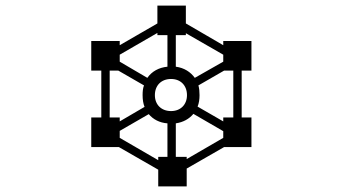

<svg xmlns="http://www.w3.org/2000/svg" viewBox="-20 -730 1240 688"><path d="M373 -309V-477H404L496 -424C492 -414 491 -402 491 -389C491 -374 493 -359 498 -347L409 -295V-309ZM409 -261 513 -321C529 -302 552 -290 580 -288V-168H547V-156L409 -236ZM409 -534 544 -612V-604H580V-491C549 -488 524 -474 508 -451L409 -509ZM535 -389C535 -424 558 -447 593 -447C627 -447 650 -424 650 -389C650 -355 627 -332 593 -332C558 -332 535 -355 535 -389ZM610 -168V-288C637 -292 658 -304 673 -322L780 -260V-236L649 -160V-168ZM678 -451C663 -472 640 -487 610 -491V-604H646V-611L780 -534V-509ZM688 -348C693 -360 695 -374 695 -389C695 -402 694 -413 691 -424L783 -477H816V-309H780V-295ZM307 -583V-477H343V-309H307V-203H406L547 -122V-62H649V-126L783 -203H881V-309H846V-477H881V-583H780V-568L646 -646V-710H544V-646L409 -568V-583Z"/></svg>

Font: CryptoKit_GRILLE 1.4
Style: Regular
Weight: 400
Monospace: yes
Designer: Oceane Juvin
Foundry: http://www.head-geneve.ch
Version: Version 1.004